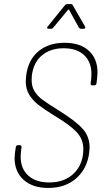

<svg xmlns="http://www.w3.org/2000/svg" viewBox="-20 -919 515 947"><path d="M52 -140Q52 -148 54 -166L58 -193Q58 -197 61 -200Q64 -203 69 -203H77Q82 -203 84.5 -200Q87 -197 86 -193L83 -167Q82 -159 82 -145Q82 -87 119.5 -53Q157 -19 223 -19Q299 -19 345 -64.5Q391 -110 391 -184Q391 -232 358.5 -267Q326 -302 249 -348Q196 -381 168.5 -402.5Q141 -424 124 -452Q107 -480 107 -519Q107 -528 109 -546Q119 -624 169.5 -666Q220 -708 298 -708Q376 -708 418.5 -668.5Q461 -629 461 -561Q461 -553 459 -533L456 -508Q454 -498 445 -498H436Q431 -498 428.5 -501Q426 -504 427 -508L430 -531Q431 -539 431 -555Q431 -613 395 -647Q359 -681 294 -681Q229 -681 187 -646Q145 -611 137 -546Q136 -539 136 -525Q136 -492 150.5 -468.5Q165 -445 191 -426Q217 -407 270 -374Q352 -323 387 -284.5Q422 -246 422 -191Q422 -184 420 -166Q410 -87 356 -39.5Q302 8 218 8Q141 8 96.5 -32Q52 -72 52 -140ZM216 -789 300 -893Q305 -899 313 -899H328Q337 -899 339 -893L399 -789L401 -784Q401 -777 392 -777H380Q373 -777 369 -783L321 -870Q320 -872 318 -872Q316 -872 315 -870L243 -783Q239 -777 231 -777H220Q214 -777 212.5 -781Q211 -785 216 -789Z"/></svg>

Font: Barlow Semi Condensed Thin
Style: Italic
Weight: 250
Width: 4
Italic angle: -7°
Designer: Jeremy Tribby
Foundry: Tribby Type
Version: Version 1.408